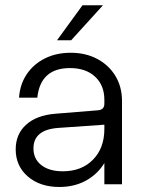

<svg xmlns="http://www.w3.org/2000/svg" viewBox="-20 -716 548 746"><path d="M380 -695.5 256.5 -559.5H201.5L300.5 -695.5ZM454 -324V0H385.5V-82.5Q358.5 -38.5 313.5 -14Q268.5 10.5 210.5 10.5Q135.5 10.5 88.2 -30.2Q41 -71 41 -135.5Q41 -195 81.5 -231.5Q122 -268 194 -274L360.5 -287.5Q385.5 -289.5 385.5 -313V-328Q385.5 -384.5 349.5 -418Q313.5 -451.5 252 -451.5Q137 -451.5 125 -336.5H54Q57.5 -388.5 84 -427.8Q110.5 -467 154.5 -489Q198.5 -511 254.5 -511Q313 -511 358 -487Q403 -463 428.5 -420.8Q454 -378.5 454 -324ZM110 -139.5Q110 -98.5 140.5 -74.5Q171 -50.5 224 -50.5Q297 -50.5 341.2 -95.5Q385.5 -140.5 385.5 -215V-231.5L206.5 -219Q110 -212 110 -139.5Z"/></svg>

Font: Overused Grotesk Book
Style: Regular
Weight: 375
Version: Version 0.004